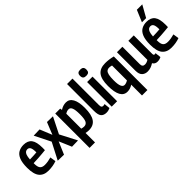

<svg xmlns="http://www.w3.org/2000/svg" viewBox="79 -1783 2986 2986"><g transform="rotate(-45 1572.0 -289.5)"><path d="M230 10Q129 10 77 -53Q25 -116 25 -258Q25 -368 51 -432Q77 -496 125 -523.5Q173 -551 237 -551Q329 -551 372.5 -494.5Q416 -438 416 -309Q416 -301 415.5 -284Q415 -267 415 -256Q388 -253 345 -249Q302 -245 251 -241.5Q200 -238 148 -237Q148 -233 148 -229.5Q148 -226 148 -222Q148 -152 173 -123Q198 -94 255 -94Q288 -94 324 -100Q360 -106 395 -116L410 -20Q330 10 230 10ZM148 -318Q195 -319 237.5 -321.5Q280 -324 297 -326Q297 -402 280.5 -431Q264 -460 230 -460Q210 -460 192.5 -448.5Q175 -437 163.5 -406.5Q152 -376 148 -318Z M440 1 583 -275 451 -539 584 -543 666 -342 747 -543 876 -540 743 -275 886 1 751 4 663 -202 575 4Z M931 210V-545H1040L1045 -511Q1106 -551 1170 -551Q1243 -551 1281.5 -482Q1320 -413 1320 -282Q1320 -133 1271 -61.5Q1222 10 1120 10Q1088 10 1051 2V210ZM1106 -84Q1154 -84 1174.5 -123.5Q1195 -163 1195 -267Q1195 -363 1177.5 -404.5Q1160 -446 1125 -446Q1106 -446 1089 -440.5Q1072 -435 1051 -422V-93Q1083 -84 1106 -84Z M1505 -740V-163Q1505 -124 1515.5 -112.5Q1526 -101 1543 -101Q1557 -101 1578 -107L1588 -9Q1572 -2 1551.5 4Q1531 10 1508 10Q1447 10 1416.5 -24.5Q1386 -59 1386 -149V-740Z M1688 -618Q1652 -618 1635 -634Q1618 -650 1618 -686Q1618 -722 1635 -738Q1652 -754 1688 -754Q1724 -754 1741 -738Q1758 -722 1758 -686Q1758 -650 1741.5 -634Q1725 -618 1688 -618ZM1628 0V-541H1747V0Z M2203 -529V210H2084V-27Q2028 10 1967 10Q1814 10 1814 -268Q1814 -417 1867 -484Q1920 -551 2034 -551Q2115 -551 2203 -529ZM2084 -449Q2052 -458 2029 -458Q1997 -458 1977 -440.5Q1957 -423 1948 -381.5Q1939 -340 1939 -266Q1939 -176 1957 -136Q1975 -96 2009 -96Q2043 -96 2084 -121Z M2411 10Q2356 10 2320 -23.5Q2284 -57 2284 -134V-541H2404V-157Q2404 -97 2459 -97Q2478 -97 2497 -103.5Q2516 -110 2535 -122V-541H2654V-137Q2654 -117 2660 -109.5Q2666 -102 2676 -102Q2688 -102 2698 -106L2709 -10Q2693 -1 2673 4.5Q2653 10 2629 10Q2600 10 2580 -2Q2560 -14 2549 -35Q2517 -14 2483.5 -2Q2450 10 2411 10Z M2936 10Q2835 10 2783 -53Q2731 -116 2731 -258Q2731 -368 2757 -432Q2783 -496 2831 -523.5Q2879 -551 2943 -551Q3035 -551 3078.5 -494.5Q3122 -438 3122 -309Q3122 -301 3121.5 -284Q3121 -267 3121 -256Q3094 -253 3051 -249Q3008 -245 2957 -241.5Q2906 -238 2854 -237Q2854 -233 2854 -229.5Q2854 -226 2854 -222Q2854 -152 2879 -123Q2904 -94 2961 -94Q2994 -94 3030 -100Q3066 -106 3101 -116L3116 -20Q3036 10 2936 10ZM2854 -318Q2901 -319 2943.5 -321.5Q2986 -324 3003 -326Q3003 -402 2986.5 -431Q2970 -460 2936 -460Q2916 -460 2898.5 -448.5Q2881 -437 2869.5 -406.5Q2858 -376 2854 -318ZM2888 -595 2970 -789H3089L2980 -595Z"/></g></svg>

Font: Georama Semi Condensed SemiBold
Style: Regular
Weight: 600
Width: 4
Designer: Jean-Baptiste Levee
Foundry: Production Type
Version: Version 1.000